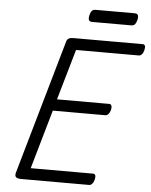

<svg xmlns="http://www.w3.org/2000/svg" viewBox="-72 -1263 1041 1322"><g transform="rotate(5 448.0 -602.5)"><path d="M124 0Q100 0 89.5 -9Q79 -18 85 -40L351 -970Q355 -984 366 -991Q377 -998 398 -998H878Q889 -998 893.5 -988.5Q898 -979 893 -958Q888 -938 878.5 -928Q869 -918 858 -918H424L323 -568H684Q695 -568 699.5 -558Q704 -548 700 -528Q694 -508 684.5 -498Q675 -488 664 -488H301L184 -80H614Q626 -80 630.5 -70.5Q635 -61 630 -40Q625 -21 615.5 -10.5Q606 0 595 0ZM518 -1120Q499 -1120 494.5 -1131.5Q490 -1143 494 -1161Q499 -1183 507.5 -1194Q516 -1205 534 -1205H803Q823 -1205 827.5 -1192.5Q832 -1180 827 -1161Q822 -1141 813.5 -1130.5Q805 -1120 788 -1120Z"/></g></svg>

Font: Playwrite TZ
Style: Regular
Weight: 400
Designer: Veronika Burian, José Scaglione
Foundry: TypeTogether
Version: Version 1.002